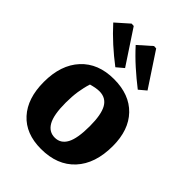

<svg xmlns="http://www.w3.org/2000/svg" viewBox="-226 -863 974 974"><g transform="rotate(45 261.5 -375.5)"><path d="M253 12Q144 12 83.5 -54.5Q23 -121 23 -239Q23 -361 87.5 -431Q152 -501 265 -501Q376 -501 438.5 -436Q501 -371 501 -256Q501 -130 435.5 -59Q370 12 253 12ZM262 -78Q304 -78 325.5 -117.5Q347 -157 347 -245Q347 -328 325 -366.5Q303 -405 256 -405Q234 -405 198 -395Q187 -361 181.5 -324Q176 -287 176 -243Q176 -156 198 -117Q220 -78 262 -78ZM227 -548Q181 -583 139 -621Q97 -659 59 -701L129 -763L145 -762L265 -580ZM388 -548Q343 -583 300.5 -621Q258 -659 220 -701L290 -763L306 -762L426 -580Z"/></g></svg>

Font: Piazzolla
Style: Bold
Weight: 700
Designer: Juan Pablo del Peral
Foundry: Huerta Tipografica
Version: Version 1.330